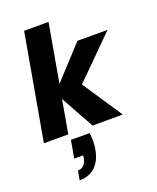

<svg xmlns="http://www.w3.org/2000/svg" viewBox="-185 -847 1031 1264"><g transform="rotate(-20 330.0 -215.0)"><path d="M186 40H316.9Q325.7 102.1 314.9 158.2Q302.2 228.5 260 269.3Q217.8 310.1 148.9 310.1L161.1 245.1Q212.4 245.1 225.1 179.2L227.1 163.1H164.1ZM11.2 0 142.1 -740.2H313L241.2 -332L449.2 -558.1H660.2L378.9 -277.8L564 0H352.1L223.1 -232.9L182.1 0Z"/></g></svg>

Font: SVN-Poppins
Style: Bold Italic
Weight: 700
Italic angle: -10°
Designer: Ninad Kale (Devanagari), Jonny Pinhorn (Latin)
Foundry: Indian Type Foundry
Version: Version 3.002 2017